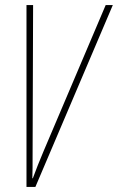

<svg xmlns="http://www.w3.org/2000/svg" viewBox="-20 -734 463 754"><path d="M84 0H119L423 -714H395L151 -140C136 -104 120 -65 109 -34H107C108 -62 108 -86 108 -123L110 -714H84Z"/></svg>

Font: Noto Sans ExtraCondensed Thin
Style: Italic
Weight: 100
Width: 2
Italic angle: -12°
Designer: Monotype Design Team
Foundry: Monotype Imaging Inc.
Version: Version 2.013